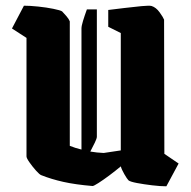

<svg xmlns="http://www.w3.org/2000/svg" viewBox="-20 -642 672 674"><path d="M73 -509 22 -542 64 -622Q85 -622 114 -619Q143 -616 167.5 -611Q192 -606 198 -602Q204 -596 213 -585.5Q222 -575 225 -567V-130Q245 -122 266 -117V-542Q266 -551 271.5 -569Q277 -587 285 -609H320V-162Q320 -156 313 -141.5Q306 -127 297 -110Q320 -106 344 -105L404 -114V-526L360 -548V-607Q385 -610 417.5 -614Q450 -618 477 -620.5Q504 -623 512 -621Q528 -616 540.5 -598.5Q553 -581 556 -573L557 -102L607 -68L564 12Q543 12 514 8.5Q485 5 461 0.5Q437 -4 431 -9Q426 -14 416.5 -30.5Q407 -47 404 -58Q385 -42 363.5 -26Q342 -10 325.5 0.5Q309 11 305 11Q245 6 202.5 -3.5Q160 -13 125 -27Q119 -29 106.5 -43Q94 -57 83.5 -72Q73 -87 73 -93Z"/></svg>

Font: Grenze Gotisch ExtraBold
Style: Regular
Weight: 800
Designer: Renata Polastri
Foundry: Omnibus-Type
Version: Version 1.001